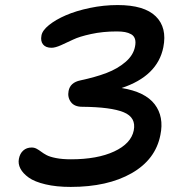

<svg xmlns="http://www.w3.org/2000/svg" viewBox="-20 -755 740 764"><path d="M261.2 -11.2Q204.1 -11.2 160.9 -21.5Q117.7 -31.7 94.5 -48.3Q71.3 -64.9 61.3 -84Q51.3 -103 55.2 -123Q59.1 -144 72.5 -156Q85.9 -168 106 -168Q116.7 -168 125.7 -163.1Q134.8 -158.2 143.8 -151.4Q152.8 -144.5 165.5 -137.7Q178.2 -130.9 203.1 -126Q228 -121.1 262.2 -121.1Q367.2 -121.1 434.3 -152.3Q501.5 -183.6 512.2 -235.8Q522.5 -287.6 472.2 -308.3Q421.9 -329.1 307.1 -330.1Q275.9 -330.1 262 -349.1Q248 -368.2 252.9 -393.1Q259.3 -426.8 299.8 -435.1Q360.8 -448.2 404.3 -464.8Q447.8 -481.4 479 -508.1Q510.3 -534.7 517.1 -568.8Q521 -587.4 517.1 -599.9Q513.2 -612.3 502 -618.7Q490.7 -625 477.3 -627.4Q463.9 -629.9 444.8 -629.9Q389.2 -629.9 342.3 -619.6Q295.4 -609.4 270.8 -597.4Q246.1 -585.4 222.9 -575.2Q199.7 -564.9 185.1 -564.9Q162.1 -564.9 151.4 -578.1Q140.6 -591.3 145 -613.8Q148.4 -633.8 175 -655.3Q201.7 -676.8 242.2 -694.3Q282.7 -711.9 337.6 -723.4Q392.6 -734.9 448.2 -734.9Q554.2 -734.9 599.9 -689.9Q645.5 -645 629.9 -566.9Q606.9 -452.1 463.9 -404.8Q557.6 -389.6 595.5 -340.1Q633.3 -290.5 618.2 -217.8Q599.1 -120.1 503.7 -65.7Q408.2 -11.2 261.2 -11.2Z"/></svg>

Font: Shantell Sans Bouncy
Style: Italic
Weight: 500
Italic angle: -11.31°
Designer: Stephen Nixon, Anya Danilova, Shantell Martin
Foundry: Arrow Type
Version: Version 1.006;[9816181b4]